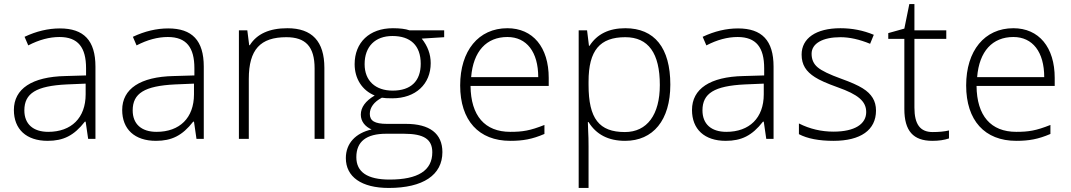

<svg xmlns="http://www.w3.org/2000/svg" viewBox="-20 -679 5236 939"><path d="M446.8 0V-353C446.8 -481.4 389.6 -540 272.9 -540C215.8 -540 158.2 -526.4 100.1 -499L118.2 -457C170.9 -484.4 221.7 -498 271 -498C362.3 -498 400.9 -446.3 400.9 -345.2V-310.1L299.8 -307.1C136.2 -303.7 47.9 -244.6 47.9 -141.1C47.9 -46.9 108.9 9.8 212.9 9.8C289.6 9.8 341.8 -15.6 395 -84H398.9L411.1 0ZM215.8 -34.2C141.6 -34.2 99.1 -72.8 99.1 -139.2C99.1 -222.7 157.2 -258.8 306.2 -266.1L398.9 -270V-217.8C398.9 -102.5 329.1 -34.2 215.8 -34.2Z M976.6 0V-353C976.6 -481.4 919.4 -540 802.7 -540C745.6 -540 688 -526.4 629.9 -499L647.9 -457C700.7 -484.4 751.5 -498 800.8 -498C892.1 -498 930.7 -446.3 930.7 -345.2V-310.1L829.6 -307.1C666 -303.7 577.6 -244.6 577.6 -141.1C577.6 -46.9 638.7 9.8 742.7 9.8C819.3 9.8 871.6 -15.6 924.8 -84H928.7L940.9 0ZM745.6 -34.2C671.4 -34.2 628.9 -72.8 628.9 -139.2C628.9 -222.7 687 -258.8 835.9 -266.1L928.7 -270V-217.8C928.7 -102.5 858.9 -34.2 745.6 -34.2Z M1566.4 0V-347.2C1566.4 -476.6 1506.3 -541 1385.7 -541C1297.4 -541 1236.3 -513.2 1201.7 -458H1198.7L1189.5 -530.8H1148.4V0H1196.8V-293C1196.8 -437 1253.4 -497.1 1380.4 -497.1C1474.6 -497.1 1518.6 -451.2 1518.6 -344.2V0Z M1982.4 -530.8C1963.4 -537.6 1936 -541 1901.4 -541C1786.6 -541 1714.4 -471.2 1714.4 -365.2C1714.4 -294.9 1750.5 -237.3 1812.5 -211.9C1767.1 -185.1 1744.6 -153.8 1744.6 -118.2C1744.6 -85.4 1765.6 -59.6 1797.4 -45.9C1719.7 -28.3 1671.4 21.5 1671.4 94.2C1671.4 186 1748 240.2 1881.3 240.2C2049.3 240.2 2143.6 176.8 2143.6 64.9C2143.6 -26.4 2080.6 -73.2 1965.3 -73.2H1872.6C1812 -73.2 1788.6 -88.4 1788.6 -122.1C1788.6 -152.8 1809.1 -181.2 1847.7 -201.2C1857.4 -199.2 1874.5 -198.2 1898.4 -198.2C2013.2 -198.2 2086.4 -268.1 2086.4 -370.1C2086.4 -413.6 2071.8 -453.6 2042.5 -490.2L2152.3 -497.1V-530.8ZM1763.2 -365.2C1763.2 -451.7 1814.9 -502.9 1899.4 -502.9C1986.8 -502.9 2037.6 -457.5 2037.6 -367.2C2037.6 -281.7 1988.8 -235.8 1900.4 -235.8C1816.9 -235.8 1763.2 -283.2 1763.2 -365.2ZM1722.7 89.8C1722.7 13.2 1771.5 -24.9 1868.7 -24.9H1955.6C2053.2 -24.9 2094.2 2 2094.2 65.9C2094.2 154.8 2024.4 199.2 1885.3 199.2C1776.9 199.2 1722.7 162.6 1722.7 89.8Z M2475.6 9.8C2536.6 9.8 2582.5 2 2642.6 -23.9V-67.9C2572.3 -40 2536.1 -34.2 2475.6 -34.2C2351.1 -34.2 2282.7 -112.8 2281.2 -258.8H2663.6V-297.9C2663.6 -447.8 2586.4 -541 2461.4 -541C2320.3 -541 2230.5 -430.7 2230.5 -261.2C2230.5 -89.8 2321.3 9.8 2475.6 9.8ZM2461.4 -498C2555.7 -498 2612.3 -424.8 2612.3 -301.8H2284.2C2294.4 -428.7 2359.4 -498 2461.4 -498Z M3037.1 9.8C3173.8 9.8 3258.3 -90.8 3258.3 -265.1C3258.3 -444.8 3181.2 -541 3038.1 -541C2958 -541 2899.9 -512.2 2863.3 -455.1H2860.4L2851.1 -530.8H2810.1V240.2H2858.4V38.1C2858.4 9.3 2857.9 -17.1 2856.4 -41L2855 -82H2858.4C2896 -21 2955.6 9.8 3037.1 9.8ZM3036.1 -33.2C2910.6 -33.2 2858.4 -98.1 2858.4 -264.2V-279.8C2858.4 -433.6 2914.6 -497.1 3038.1 -497.1C3150.9 -497.1 3207 -418.9 3207 -263.2C3207 -118.2 3145 -33.2 3036.1 -33.2Z M3763.2 0V-353C3763.2 -481.4 3706.1 -540 3589.4 -540C3532.2 -540 3474.6 -526.4 3416.5 -499L3434.6 -457C3487.3 -484.4 3538.1 -498 3587.4 -498C3678.7 -498 3717.3 -446.3 3717.3 -345.2V-310.1L3616.2 -307.1C3452.6 -303.7 3364.3 -244.6 3364.3 -141.1C3364.3 -46.9 3425.3 9.8 3529.3 9.8C3606 9.8 3658.2 -15.6 3711.4 -84H3715.3L3727.5 0ZM3532.2 -34.2C3458 -34.2 3415.5 -72.8 3415.5 -139.2C3415.5 -222.7 3473.6 -258.8 3622.6 -266.1L3715.3 -270V-217.8C3715.3 -102.5 3645.5 -34.2 3532.2 -34.2Z M4264.2 -138.2C4264.2 -162.1 4258.8 -182.6 4248 -200.2C4226.1 -235.4 4189.9 -259.3 4094.2 -293.9C4037.1 -314.5 3998.5 -333 3979 -349.6C3959 -366.2 3949.2 -388.2 3949.2 -416C3949.2 -466.8 4003.9 -497.1 4090.3 -497.1C4134.8 -497.1 4183.1 -486.3 4235.4 -464.8L4253.4 -508.8C4202.1 -530.3 4147.5 -541 4090.3 -541C3970.7 -541 3900.4 -491.7 3900.4 -412.1C3900.4 -361.8 3922.4 -329.1 3965.3 -301.8C3986.8 -287.6 4023.9 -271 4077.1 -252C4176.3 -216.8 4216.3 -184.1 4216.3 -130.9C4216.3 -72.8 4161.1 -35.2 4056.2 -35.2C3997.1 -35.2 3940.4 -48.3 3887.2 -75.2V-22.9C3928.7 -1 3985.4 9.8 4056.2 9.8C4189 9.8 4264.2 -43 4264.2 -138.2Z M4541 -33.2C4480 -33.2 4452.1 -71.3 4452.1 -152.8V-488.8H4607.9V-530.8H4452.1V-659.2H4427.2L4402.8 -539.1L4324.2 -517.1V-488.8H4402.8V-146C4402.8 -38.6 4446.3 9.8 4540 9.8C4570.8 9.8 4597.7 5.9 4621.1 -2V-41C4598.1 -35.6 4571.8 -33.2 4541 -33.2Z M4950.2 9.8C5011.2 9.8 5057.1 2 5117.2 -23.9V-67.9C5046.9 -40 5010.7 -34.2 4950.2 -34.2C4825.7 -34.2 4757.3 -112.8 4755.9 -258.8H5138.2V-297.9C5138.2 -447.8 5061 -541 4936 -541C4794.9 -541 4705.1 -430.7 4705.1 -261.2C4705.1 -89.8 4795.9 9.8 4950.2 9.8ZM4936 -498C5030.3 -498 5086.9 -424.8 5086.9 -301.8H4758.8C4769 -428.7 4834 -498 4936 -498Z"/></svg>

Font: Open Sans 300
Style: Regular
Weight: 300
Foundry: Ascender Corporation
Version: Version 1.100;PS 001.100;hotconv 1.0.88;makeotf.lib2.5.64775